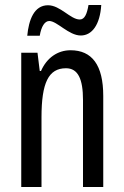

<svg xmlns="http://www.w3.org/2000/svg" viewBox="-20 -748 496 768"><path d="M89 -605H139C145 -642 159 -664 177 -664C208 -664 255 -606 303 -606C348 -606 380 -649 385 -728H334C328 -693 319 -670 299 -670C262 -670 221 -727 172 -727C116 -727 95 -668 89 -605ZM262 -547C211 -547 167 -517 144 -464H139L130 -537H65V0H146V-279C146 -417 174 -475 244 -475C292 -475 312 -432 312 -348V0H393V-364C393 -488 348 -547 262 -547Z"/></svg>

Font: Noto Sans Lao Looped ExtraCondensed
Style: Regular
Weight: 400
Width: 2
Designer: Mark Frömberg, Ben Mitchell
Foundry: The Fontpad Ltd
Version: Version 1.003